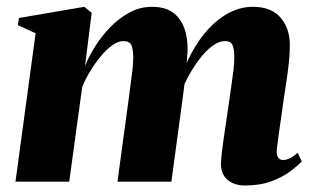

<svg xmlns="http://www.w3.org/2000/svg" viewBox="-20 -546 939 577"><path d="M255.5 -507.5 235.5 -347.5Q247 -376.5 266.5 -407.5Q286 -438.5 312.2 -465.2Q338.5 -492 369.8 -508.8Q401 -525.5 437 -525.5Q478.5 -525.5 503 -505.8Q527.5 -486 537.2 -450.8Q547 -415.5 542 -368.5Q541.5 -361.5 540.2 -350.2Q539 -339 537.2 -328Q535.5 -317 533.5 -308.5L516 -290.5Q532.5 -344 555.8 -387Q579 -430 608.2 -461Q637.5 -492 670.8 -508.8Q704 -525.5 740 -525.5Q795.5 -525.5 823.2 -493Q851 -460.5 851 -411Q851 -384.5 848 -357Q845 -329.5 840.8 -301.8Q836.5 -274 832.5 -247Q829.5 -222.5 825 -193.5Q820.5 -164.5 817 -137.8Q813.5 -111 811.5 -94Q811.5 -76 817.5 -70.5Q823.5 -65 830.5 -65Q839 -65 850.2 -70Q861.5 -75 874.5 -87L887 -61Q875.5 -48.5 853 -31.5Q830.5 -14.5 796.2 -1.5Q762 11.5 715 11.5Q695.5 11.5 679.2 4.2Q663 -3 653.5 -17.2Q644 -31.5 644 -53.5Q644 -66 647.5 -94.5Q651 -123 656.2 -156.5Q661.5 -190 665 -217Q669.5 -248.5 674 -279Q678.5 -309.5 681.5 -334.2Q684.5 -359 684 -373.5Q684 -399 678.8 -410.8Q673.5 -422.5 655.5 -422.5Q638 -422.5 618 -407.8Q598 -393 578.5 -367.2Q559 -341.5 542.5 -309.8Q526 -278 516 -244L539.5 -340Q537.5 -320.5 536 -307.2Q534.5 -294 532.8 -280.5Q531 -267 528.5 -247L495 0H333L362.5 -217Q366.5 -249 370.8 -279Q375 -309 377.8 -333.8Q380.5 -358.5 380.5 -373Q380 -399.5 374.5 -411Q369 -422.5 350.5 -422.5Q335 -422.5 317.5 -410Q300 -397.5 283 -377Q266 -356.5 251.2 -332.2Q236.5 -308 227 -284.5L188 0H26.5L87 -446L33.5 -470.5L37 -492L233.5 -525.5Z"/></svg>

Font: Merriweather 120pt Black
Style: Italic
Weight: 900
Italic angle: -7.8°
Version: Version 2.101